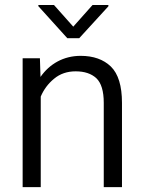

<svg xmlns="http://www.w3.org/2000/svg" viewBox="-20 -767 591 787"><path d="M290 -474.6C326.2 -474.6 354.5 -465.3 375 -446.3C395 -427.2 405.3 -393.6 405.3 -345.7V0H480V-345.2C480 -415 464.8 -464.4 434.6 -494.1C404.3 -523.4 362.8 -538.1 310.5 -538.1C240.2 -538.1 183.1 -504.9 146 -451.7L143.6 -528.3H72.8V0H147V-371.1C159.2 -399.9 177.2 -424.3 201.7 -444.3C225.6 -464.4 255.4 -474.6 290 -474.6ZM137.2 -746.6V-741.7L255.9 -610.4H304.7L424.3 -741.2V-746.6H359.4L280.3 -657.7L201.2 -746.6Z"/></svg>

Font: Vazirmatn Light
Style: Regular
Weight: 300
Designer: Saber Rastikerdar
Foundry: Saber Rastikerdar
Version: Version 33.003